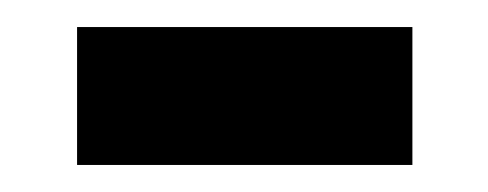

<svg xmlns="http://www.w3.org/2000/svg" viewBox="-20 -447 361 142"><path d="M37 -325V-427H285V-325Z"/></svg>

Font: Noto Sans Kannada UI Condensed SemiBold
Style: Regular
Weight: 600
Width: 3
Designer: Jelle Bosma - Monotype Design Team
Foundry: Monotype Imaging Inc.
Version: Version 2.005; ttfautohint (v1.8.4.7-5d5b)